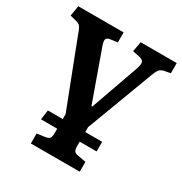

<svg xmlns="http://www.w3.org/2000/svg" viewBox="-172 -637 932 983"><g transform="rotate(30 294.0 -146.0)"><path d="M149 219V160L199 153Q217 150 222.5 141.5Q228 133 228 110V86H132L140 29H228V0L78 -389Q72 -407 66.5 -417.5Q61 -428 54 -433Q47 -438 33 -441L-2 -450L8 -511H276V-452L233 -446Q215 -443 211.5 -432.5Q208 -422 217 -396L322 -102H327L429 -390Q437 -416 432.5 -427.5Q428 -439 406 -444L366 -452L377 -511H590V-451L554 -444Q536 -440 527.5 -430.5Q519 -421 508 -391L361 0V29H461V86H361V112Q361 132 367 141Q373 150 390 152L438 161V219Z"/></g></svg>

Font: Literata 18pt SemiBold
Style: Regular
Weight: 600
Designer: Latin by Veronika Burian and Jose Scaglione. Greek by Irene Vlachou. Cyrillic by Vera Evstafieva.
Foundry: TypeTogether
Version: Version 3.103;gftools[0.9.29]